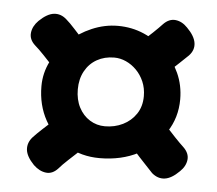

<svg xmlns="http://www.w3.org/2000/svg" viewBox="-45 -661 754 668"><g transform="rotate(5 332.0 -326.5)"><path d="M320 -109Q256 -109 205.5 -139.5Q155 -170 126 -222.5Q97 -275 97 -341Q97 -387 118 -428.5Q139 -470 174 -502.5Q209 -535 253.5 -554Q298 -573 344 -573Q393 -573 435.5 -554.5Q478 -536 511 -503Q544 -470 563 -428Q582 -386 582 -337Q582 -273 548 -221.5Q514 -170 455 -139.5Q396 -109 320 -109ZM329 -221Q363 -221 391.5 -235Q420 -249 437.5 -275Q455 -301 455 -337Q455 -365 445 -388Q435 -411 418.5 -427.5Q402 -444 382 -453Q362 -462 341 -462Q307 -462 280.5 -447Q254 -432 239 -404.5Q224 -377 224 -341Q224 -305 238 -278Q252 -251 276 -236Q300 -221 329 -221ZM603 -88Q576 -61 552 -58Q528 -55 507 -73Q496 -85 477 -105Q458 -125 440 -145.5Q422 -166 411 -177L510 -276Q521 -264 539 -244Q557 -224 576 -204Q595 -184 607 -173Q628 -153 625.5 -130Q623 -107 603 -88ZM495 -396 396 -495Q408 -506 428 -524Q448 -542 468 -561Q488 -580 499 -592Q519 -613 542 -610.5Q565 -608 584 -588Q611 -561 614.5 -536.5Q618 -512 599 -492Q588 -481 567.5 -462Q547 -443 527 -424.5Q507 -406 495 -396ZM161 -377Q151 -389 132.5 -409Q114 -429 95 -449Q76 -469 63 -480Q42 -499 44.5 -522.5Q47 -546 67 -566Q95 -593 119 -595.5Q143 -598 163 -580Q176 -569 194.5 -548.5Q213 -528 231.5 -508Q250 -488 260 -476ZM95 -65Q68 -93 66 -117Q64 -141 82 -161Q94 -174 114 -192.5Q134 -211 154.5 -229.5Q175 -248 186 -258L284 -159Q273 -149 253 -130.5Q233 -112 212.5 -93Q192 -74 181 -61Q162 -40 139 -42.5Q116 -45 95 -65Z"/></g></svg>

Font: Playpen Sans
Style: Bold
Weight: 700
Designer: Laura Meseguer, Veronika Burian, José Scaglione
Foundry: TypeTogether
Version: Version 1.001